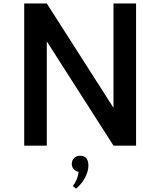

<svg xmlns="http://www.w3.org/2000/svg" viewBox="-20 -845 930 1114"><path d="M251.5 0V-605L638.5 0H769.5V-825H638.5V-219.5L251.5 -825H120.5V0ZM421 249.5C442.5 232 460 211 473.5 186C486.5 161 493 137 493 114.5C493 77 474.5 58.5 445 58.5C416.5 58.5 396.5 78 396.5 106C396.5 129.5 413 148 435.5 152C434.5 167.5 430.5 182.5 424 198C417.5 213 410 225 402.5 234Z"/></svg>

Font: Spartan SemiBold
Style: Regular
Weight: 600
Designer: Matt Bailey, Mirko Velimirovic
Foundry: Matt Bailey
Version: Version 1.003